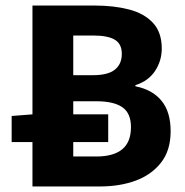

<svg xmlns="http://www.w3.org/2000/svg" viewBox="-20 -672 667 692"><path d="M97 0V-652H322Q390 -652 444.5 -638Q499 -624 531 -590Q563 -556 563 -497Q563 -453 539 -416.5Q515 -380 468 -365V-361Q529 -349 562 -309Q595 -269 595 -199Q595 -130 560.5 -86Q526 -42 469 -21Q412 0 341 0ZM244 -401H315Q369 -401 394 -421Q419 -441 419 -478Q419 -514 393.5 -529Q368 -544 316 -544H244ZM244 -108H328Q389 -108 420.5 -134Q452 -160 452 -214Q452 -264 421 -285.5Q390 -307 328 -307H244ZM22 -160V-254L99 -260H370V-160Z"/></svg>

Font: Source Sans 3 ExtraLight
Style: Bold
Weight: 700
Version: Version 3.052;hotconv 1.1.0;makeotfexe 2.6.0